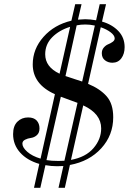

<svg xmlns="http://www.w3.org/2000/svg" viewBox="-20 -774 634 909"><path d="M318 -676 336 -754H366L349 -681Q371 -683 383 -683Q407 -683 435 -678L452 -754H482L463 -672Q511 -658 540.5 -627Q570 -596 570 -551Q570 -519 554.5 -498Q539 -477 512 -477Q492 -477 477 -488.5Q462 -500 462 -522Q462 -538 471.5 -549Q481 -560 492.5 -564.5Q504 -569 513.5 -576Q523 -583 523 -592Q523 -606 504.5 -620.5Q486 -635 457 -645L397 -377Q453 -354 484.5 -318.5Q516 -283 516 -219Q516 -134 459.5 -72Q403 -10 311 7L287 115H257L280 12Q270 13 250 13Q223 13 195 8L171 115H141L166 2Q108 -15 75 -52Q42 -89 42 -139Q42 -178 62.5 -198Q83 -218 113 -218Q140 -218 153.5 -203.5Q167 -189 167 -166Q167 -145 154.5 -134Q142 -123 126.5 -121Q111 -119 98.5 -112.5Q86 -106 86 -94Q86 -76 109 -55.5Q132 -35 172 -23L240 -328Q135 -375 135 -469Q135 -542 186 -599.5Q237 -657 318 -676ZM257 -12Q276 -12 285 -13L347 -287L268 -316L200 -16Q223 -12 257 -12ZM343 -654 290 -414Q305 -409 333.5 -399.5Q362 -390 369 -388L429 -653Q406 -658 384 -658Q362 -658 343 -654ZM459 -166Q459 -236 374 -275L316 -17Q386 -30 422.5 -72.5Q459 -115 459 -166ZM194 -517Q194 -457 262 -425L312 -647Q260 -631 227 -597.5Q194 -564 194 -517Z"/></svg>

Font: Libre Bodoni
Style: Italic
Weight: 400
Italic angle: -13°
Designer: Pablo Impallari, Rodrigo Fuenzalida
Foundry: Pablo Impallari, Rodrigo Fuenzalida
Version: Version 1.001